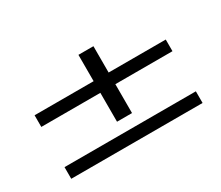

<svg xmlns="http://www.w3.org/2000/svg" viewBox="-101 -815 1202 1042"><g transform="rotate(-30 500.0 -293.5)"><path d="M460 -156V-337H90V-410H460V-575H554V-410H912V-337H554V-156ZM90 -12V-85H913V-12Z"/></g></svg>

Font: Inconsolata UltraExpanded
Style: Regular
Weight: 400
Width: 9
Monospace: yes
Designer: Raph Levien, Cyreal, Brenton Simpson
Foundry: Raph Levien, Cyreal, Google
Version: Version 3.000; ttfautohint (v1.8.2.53-6de2)